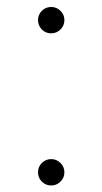

<svg xmlns="http://www.w3.org/2000/svg" viewBox="-20 -538 299 562"><path d="M129.9 4.9Q113.8 4.9 102.5 -6.3Q91.3 -17.6 91.3 -33.7Q91.3 -49.8 102.5 -61Q113.8 -72.3 129.9 -72.3Q145.5 -72.3 157 -61Q168.5 -49.8 168.5 -33.7Q168.5 -17.6 157 -6.3Q145.5 4.9 129.9 4.9ZM129.9 -440.4Q113.8 -440.4 102.5 -451.7Q91.3 -462.9 91.3 -479Q91.3 -495.1 102.5 -506.3Q113.8 -517.6 129.9 -517.6Q145.5 -517.6 157 -506.3Q168.5 -495.1 168.5 -479Q168.5 -462.9 157 -451.7Q145.5 -440.4 129.9 -440.4Z"/></svg>

Font: Inter Tight ExtraLight
Style: Regular
Weight: 250
Designer: Rasmus Andersson
Foundry: rsms
Version: Version 3.004